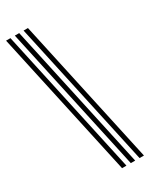

<svg xmlns="http://www.w3.org/2000/svg" viewBox="-248 -870 934 1140"><g transform="rotate(-30 219.0 -300.0)"><path d="M258 200H228L10 -800H40ZM378 200H348L130 -800H160ZM318 200H288L70 -800H100Z"/></g></svg>

Font: Big Shoulders Inline Text Thin Black
Style: Regular
Weight: 900
Version: Version 2.002